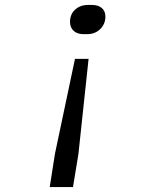

<svg xmlns="http://www.w3.org/2000/svg" viewBox="-20 -576 640 776"><path d="M317 -438Q292 -438 277.5 -451.5Q263 -465 263 -488Q263 -518 283.5 -537Q304 -556 336 -556H352Q377 -556 391.5 -543.5Q406 -531 406 -509Q406 -479 385 -458.5Q364 -438 333 -438ZM275 180H181L202 46L283 -338H338L297 46Z"/></svg>

Font: JetBrains Mono Semi Light
Style: Italic
Weight: 350
Italic angle: -9°
Monospace: yes
Designer: Philipp Nurullin, Konstantin Bulenkov
Foundry: JetBrains
Version: 2.002